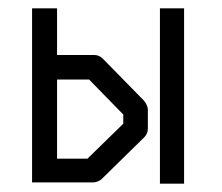

<svg xmlns="http://www.w3.org/2000/svg" viewBox="-20 -490 532 461"><path d="M57 -52V-470H117V-358H206Q218 -358 227 -349L326 -248Q335 -236 335 -227V-181Q335 -169 326 -160L223 -59Q213.5 -52 202 -52ZM117 -109H190L276 -193V-215L194 -299H117ZM364 -470H422V-49H364Z"/></svg>

Font: IBM 3270 Semi-Condensed
Style: Condensed
Weight: 400
Monospace: yes
Version: Version 2.3.1